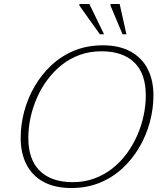

<svg xmlns="http://www.w3.org/2000/svg" viewBox="-20 -936 813 966"><path d="M122.5 -242Q122.5 -132.5 180.8 -76Q239 -19.5 346 -19.5Q404.5 -19.5 454.2 -37.8Q504 -56 544.8 -88Q585.5 -120 617 -162.5Q648.5 -205 670 -253.8Q691.5 -302.5 702.5 -354.2Q713.5 -406 713.5 -456Q713.5 -566 655.5 -622Q597.5 -678 490 -678Q432 -678 382 -660Q332 -642 291.2 -609.8Q250.5 -577.5 219 -535.2Q187.5 -493 166 -444Q144.5 -395 133.5 -343.8Q122.5 -292.5 122.5 -242ZM752 -456Q752 -389 734 -322Q716 -255 681.2 -195.5Q646.5 -136 596.5 -89.5Q546.5 -43 481.8 -16.5Q417 10 339.5 10Q255.5 10 198.5 -21.2Q141.5 -52.5 112.8 -109.2Q84 -166 84 -241.5Q84 -309 102 -376Q120 -443 154.8 -502.5Q189.5 -562 239.5 -608.5Q289.5 -655 354.2 -681.5Q419 -708 496.5 -708Q580.5 -708 637.5 -676.5Q694.5 -645 723.2 -588.5Q752 -532 752 -456ZM503.5 -763.5H482.5L379.5 -908V-916H429.5ZM616 -763.5H596.5L536 -908V-916H582Z"/></svg>

Font: Newsreader 9pt ExtraLight
Style: Italic
Weight: 250
Italic angle: -17°
Designer: Hugues Gentile
Foundry: Production Type
Version: Version 1.003